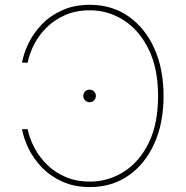

<svg xmlns="http://www.w3.org/2000/svg" viewBox="-20 -757 763 787"><path d="M348.6 9.8Q284.7 9.8 235.6 -12.5Q186.5 -34.7 152.1 -70.3Q117.7 -106 97.4 -147.5Q77.1 -189 70.3 -227.5H93.3Q100.6 -190.4 120.4 -152.6Q140.1 -114.7 171.9 -83Q203.6 -51.3 248 -32Q292.5 -12.7 348.6 -12.7Q423.3 -12.7 487.1 -52.7Q550.8 -92.8 589.4 -170.9Q627.9 -249 627.9 -363.3Q627.9 -476.6 589.4 -554.9Q550.8 -633.3 487.1 -674.1Q423.3 -714.8 348.6 -714.8Q292 -714.8 247.8 -695.6Q203.6 -676.3 171.6 -644.8Q139.6 -613.3 120.1 -575.4Q100.6 -537.6 93.3 -500H70.3Q77.1 -539.1 97.4 -580.6Q117.7 -622.1 152.1 -657.7Q186.5 -693.4 235.6 -715.3Q284.7 -737.3 348.6 -737.3Q438.5 -737.3 506.3 -690.2Q574.2 -643.1 612.3 -559.1Q650.4 -475.1 650.4 -363.3Q650.4 -252 612.3 -168Q574.2 -84 506.3 -37.1Q438.5 9.8 348.6 9.8ZM347.2 -337.9Q336.4 -337.9 328.9 -345.5Q321.3 -353 321.3 -363.8Q321.3 -374.5 328.9 -382.1Q336.4 -389.6 347.2 -389.6Q357.9 -389.6 365.5 -382.1Q373 -374.5 373 -363.8Q373 -353 365.5 -345.5Q357.9 -337.9 347.2 -337.9Z"/></svg>

Font: Inter Thin
Style: Regular
Weight: 250
Designer: Rasmus Andersson
Foundry: rsms
Version: Version 4.001;git-66647c0bb